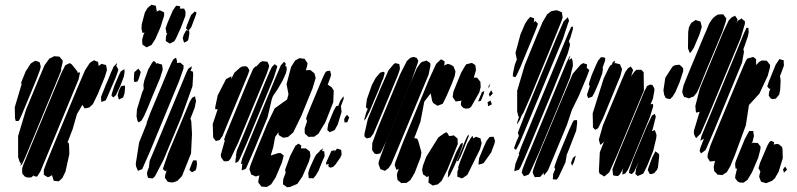

<svg xmlns="http://www.w3.org/2000/svg" viewBox="-20 -760 3347 806"><path d="M225 -435 122 -186 87 -102 73 -71 65 -64 67 -70 70 -80 66 -74 62 -82 56 -101V-189L89 -299L142 -427L167 -486L187 -514L200 -520L207 -524L221 -523L230 -522L237 -513L243 -507V-498L235 -465L239 -469L236 -462ZM271 -113 255 -40 242 -13 227 1 215 0 206 -1 204 -6 199 -22V-25L189 -19L181 -16L174 -20L164 -26V-32V-47L176 -79L200 -138L303 -386L337 -465L357 -496L369 -504L375 -507L384 -503L392 -500L393 -491L394 -483L406 -492L417 -489L425 -487L427 -478L429 -466L420 -437L391 -366L370 -323L355 -309L343 -306L335 -305L332 -310L326 -320L303 -281L285 -218L263 -161H268L270 -150ZM133 -427 75 -287 64 -262 58 -252H46L43 -264L42 -310L72 -411L67 -406L71 -419L89 -463L98 -475L97 -474L102 -483L110 -494L128 -505L138 -502L146 -499L148 -493L151 -480L148 -467ZM465 -433 427 -345 423 -338 405 -332V-338L404 -353L408 -363L418 -388L422 -398L423 -401L436 -431L446 -456L453 -471L456 -479L472 -496L470 -488L467 -481L470 -482L473 -475L477 -468L474 -458ZM310 -427 196 -152 150 -41 140 -25 136 -19H130L122 -21L123 -25L111 -15H94L84 -19L74 -31L73 -39V-53L77 -66L108 -142L208 -383L237 -452L249 -476L254 -486L272 -495L281 -490L305 -460V-455L316 -456L315 -451ZM486 -402 467 -361 456 -351 448 -358 450 -369 461 -402 479 -444 487 -460 502 -470 503 -458 500 -439ZM503 -369 497 -351 487 -346 479 -342 477 -349 474 -359 479 -379 488 -398 496 -400 504 -401 505 -393Z M653 -644 632 -596 616 -571 601 -564 596 -561 585 -568 578 -573 577 -584V-595L583 -616L587 -623L578 -622L577 -627L574 -639L575 -658L588 -707L599 -726L607 -733L616 -740L624 -738L634 -736L636 -724L638 -715L637 -711L645 -715L651 -717L661 -712L669 -708V-694ZM739 -643 719 -599 712 -587 693 -577 683 -583 676 -588V-594L677 -607L682 -622L678 -621V-627L675 -641L684 -666L705 -715L715 -730L720 -736L729 -735L737 -733L735 -725L734 -724H741H753L759 -711L758 -693ZM752 -616 759 -628 761 -633 771 -632 761 -640 762 -645 765 -655 782 -697 798 -712 805 -707 803 -699 783 -646 772 -632 774 -631 775 -620 771 -596 768 -589 763 -586 753 -581 750 -589 747 -600ZM732 -420 610 -125 580 -57 577 -50 559 -43 556 -50 551 -62 550 -73 564 -162 595 -239 596 -246 611 -286 687 -468 701 -499 708 -511 719 -518 721 -511 724 -500 722 -495 728 -496 737 -497 745 -490 751 -485 750 -471ZM652 -432 620 -356 600 -307 585 -273 574 -254 562 -246 557 -253 553 -272 555 -301 577 -373 583 -386V-392L582 -404L586 -423L602 -468L618 -496L625 -504L630 -501L637 -494V-491L641 -495L649 -492L660 -489L662 -478L663 -467ZM788 -398 742 -270 666 -88 630 -19 621 -11 610 -12 602 -13 599 -21 597 -32 599 -42 606 -60 605 -59 606 -65 608 -84 639 -158 745 -413 763 -457 770 -471 785 -482 784 -473 780 -463 790 -459 791 -446ZM561 -472 571 -458 569 -450 562 -428 557 -418 549 -416 543 -417 542 -428 543 -449 544 -457ZM786 -198 782 -116 744 -21 725 -1 715 3 704 6 694 5 684 3 677 -7 672 -14 674 -27 680 -45 674 -41 664 -50 666 -58 686 -116 765 -305 777 -334 787 -350 799 -356 800 -348 803 -336 797 -307 779 -261H780L783 -251ZM786 -37 775 -46 778 -55 788 -81 792 -87H797L806 -86V-81L807 -70L804 -53L801 -45Z M1164 -79 1137 -15 1118 14 1100 25 1086 24 1077 23 1069 12 1064 6 1065 -5 1069 -24 1060 -21 1054 -19 1043 -24 1035 -27 1030 -41 1027 -49 1031 -65 1052 -119 1102 -240 1133 -305 1172 -333 1185 -342 1188 -353 1191 -364 1189 -375 1183 -407 1202 -479 1219 -506 1237 -516 1251 -514 1259 -513 1266 -502 1271 -495 1269 -482 1264 -465 1277 -466H1283L1294 -457L1300 -452L1303 -442L1305 -432L1292 -389L1246 -276L1211 -204L1189 -185L1178 -183L1168 -182L1150 -193L1149 -199V-205L1135 -185L1127 -142L1116 -106V-107L1147 -117L1157 -118L1164 -113L1171 -107L1169 -99ZM1100 -451 979 -159 948 -94 939 -84 928 -83H920L915 -90L908 -100L907 -111L924 -171L920 -172L922 -177L926 -190L948 -244L1023 -426L1043 -472L1055 -483L1056 -481L1072 -498L1081 -503L1093 -502L1102 -501L1106 -494L1110 -484L1108 -475ZM1167 -423 1147 -388 1126 -357 1121 -344 1113 -309 1103 -267 1045 -127 1015 -58 1011 -51 1001 -47 995 -45V-51L997 -70L998 -74L996 -73L991 -71L992 -76L997 -95L1028 -171L1133 -425L1159 -486L1173 -501L1180 -492L1177 -482H1182L1184 -470L1180 -452ZM1129 -433 1014 -155 986 -92 980 -82 973 -78 968 -76V-81L970 -100L973 -106L970 -104L971 -110L974 -127L1003 -196L1098 -427L1114 -464L1122 -480L1136 -493L1135 -488L1144 -483L1143 -477ZM894 -360 929 -428 946 -437 952 -439 951 -433 950 -427 964 -455 988 -476 997 -481 1013 -482 1020 -477 1027 -465 1021 -447 930 -228 914 -189 902 -172 886 -168 875 -182 873 -239 891 -293 894 -301 883 -302 884 -313ZM1379 -331 1346 -247 1317 -199 1299 -186H1285L1276 -185L1268 -192L1260 -199L1259 -205V-221L1269 -251L1268 -254L1265 -262L1269 -275L1284 -312L1332 -427L1342 -449L1348 -459L1355 -462L1366 -463L1368 -454L1370 -446L1367 -435L1357 -408L1356 -405L1357 -404L1372 -394L1381 -380ZM1414 -291 1398 -238 1385 -214 1364 -205 1354 -214 1355 -222 1358 -240 1381 -296 1391 -314 1400 -316 1409 -338 1422 -356 1423 -346 1411 -314ZM1426 -246 1425 -261 1432 -273 1437 -278 1446 -267 1444 -262 1438 -247ZM1277 -82 1249 -18 1228 12 1197 25 1185 26 1177 20 1168 14V8L1169 -8L1179 -34L1177 -48L1198 -105L1220 -148L1233 -157L1245 -149L1243 -137H1256H1264L1273 -130L1280 -125L1282 -116L1283 -105ZM1334 -85 1317 -43 1306 -24 1295 -11 1287 -12H1276L1275 -23L1274 -34L1280 -54L1301 -100L1308 -112L1321 -124L1323 -128L1336 -137L1332 -126L1341 -125L1342 -116L1343 -105ZM1349 -77 1371 -126 1385 -130 1384 -124 1386 -126 1395 -136 1412 -131 1413 -125 1414 -111 1409 -99 1388 -69 1378 -59 1366 -56 1358 -62 1359 -68 1360 -72 1349 -69Z M1709 -427 1602 -169 1583 -128 1576 -116 1561 -113 1553 -115 1543 -128 1542 -136 1543 -160 1566 -222 1660 -449 1688 -504 1698 -513 1704 -518 1717 -521 1729 -517 1736 -505 1734 -497ZM1746 -100 1721 -35 1703 -4 1686 8H1674L1665 9L1658 3L1649 -4L1648 -10L1646 -25L1648 -35L1654 -50H1653L1644 -47L1641 -56L1637 -66L1639 -77L1671 -161L1782 -429L1811 -492L1831 -511L1839 -507L1846 -503V-492L1844 -485L1860 -492L1873 -488L1884 -481L1892 -460L1889 -441L1877 -409L1856 -360L1843 -333L1838 -324L1827 -320L1817 -316L1807 -322L1798 -328L1794 -337L1788 -368L1761 -333L1745 -249L1719 -180L1731 -178L1736 -168L1749 -121ZM1779 -446 1645 -124 1622 -70 1611 -54 1596 -43 1590 -45 1577 -50 1574 -58 1569 -71 1570 -82 1598 -159 1700 -405 1730 -474 1745 -495 1751 -500 1765 -504 1770 -506 1779 -500 1786 -495 1787 -484ZM1992 -372 1958 -312 1949 -305 1934 -304 1925 -307 1915 -318V-327L1917 -339L1914 -337L1901 -335L1893 -334L1888 -341L1880 -353L1881 -358L1883 -374L1897 -409L1916 -455L1931 -481L1937 -490L1961 -496L1975 -487L1977 -476L1978 -465L1969 -434H1972H1983L1990 -425L1997 -416V-408L1998 -395ZM1648 -439 1563 -235 1547 -198 1539 -188 1534 -179 1536 -183 1519 -179 1510 -187V-198L1524 -260L1577 -388L1611 -465L1632 -490L1639 -495L1648 -493L1656 -491L1658 -480L1659 -472L1656 -461ZM1570 -384 1547 -330 1533 -296 1516 -262 1509 -254 1510 -262 1518 -290 1524 -303 1522 -304 1516 -310 1517 -318 1520 -343 1541 -403 1557 -433 1576 -455 1589 -459 1595 -455 1594 -450 1589 -431 1586 -425 1585 -423ZM2034 -403 2039 -410 2036 -402 2032 -390 2030 -396ZM2032 -365 2042 -381 2049 -368 2036 -354ZM1987 -334 2003 -373 2013 -378 2011 -367 1999 -337ZM2039 -338 2043 -327 2045 -322 2029 -314 2027 -331ZM1893 -134 1858 -48 1834 -1 1818 14 1808 16 1797 19 1788 13 1778 6 1779 1 1780 -17 1781 -20H1780L1771 -17L1765 -22L1756 -28L1754 -37L1752 -48L1756 -66L1769 -101L1820 -183L1844 -200L1854 -205L1860 -199L1865 -189L1877 -190L1885 -192L1893 -185L1901 -178V-167L1902 -156ZM1937 -161 1923 -126 1914 -104 1903 -83 1898 -84 1905 -101 1933 -170 1942 -189 1947 -195 1948 -189ZM1995 -133 1942 -26 1926 -15 1919 -11 1909 -15 1900 -18V-24V-40L1905 -53L1903 -55L1905 -63L1913 -86L1942 -157L1957 -182L1964 -190L1965 -185L1967 -179L1978 -186L1989 -182L1997 -179L1999 -170L2002 -159ZM2042 -120 2010 -75 1994 -70 1989 -69V-75L1991 -95L2010 -141L2022 -168L2035 -185L2052 -186L2054 -181L2058 -168L2056 -158ZM1906 -106 1890 -69 1869 -25 1860 -14V-19L1862 -40L1895 -121L1914 -156L1923 -161L1922 -150Z M2337 -671 2289 -553 2209 -359 2177 -286 2171 -278 2162 -256 2151 -238V-244L2156 -262L2159 -268L2156 -272L2151 -292V-379L2183 -487L2233 -609L2258 -668L2277 -700L2294 -713L2309 -716L2317 -717L2328 -713L2339 -708L2340 -700L2342 -687ZM2227 -629 2164 -477 2150 -447 2144 -436 2133 -439V-450L2141 -488L2151 -514L2149 -512L2148 -518L2144 -538L2165 -616L2184 -660L2194 -676L2206 -689L2222 -683V-672L2220 -665L2227 -672L2232 -667L2238 -661L2236 -653ZM2344 -599 2197 -245 2161 -159 2150 -138 2146 -131 2138 -137 2140 -144 2147 -164 2158 -189V-190L2154 -203L2157 -211L2192 -301L2315 -599L2346 -670L2364 -688L2366 -680L2369 -673L2366 -666L2360 -648L2359 -644L2358 -643ZM2363 -535 2304 -389 2204 -148 2181 -94 2165 -58 2158 -47 2147 -44 2139 -41 2140 -50 2144 -73 2160 -113 2157 -114 2160 -121 2168 -144 2207 -238 2321 -513 2366 -621 2374 -638 2377 -646 2385 -649V-638L2374 -600L2368 -587L2370 -582L2373 -574L2371 -563ZM2373 -435 2322 -310 2239 -111 2205 -36 2199 -27 2188 -23 2180 -20 2176 -26 2170 -35 2174 -51 2187 -85 2209 -137 2331 -432 2361 -504H2362V-505L2370 -522L2375 -527L2369 -512L2368 -508L2380 -516L2384 -503L2385 -484ZM2493 -411 2475 -370 2466 -354 2449 -348 2444 -362 2456 -399 2452 -404 2454 -415 2464 -445 2482 -487 2491 -506 2503 -520 2516 -519 2521 -516 2520 -505 2510 -477 2511 -469 2508 -451ZM2584 -440 2512 -265 2491 -222 2479 -215 2469 -225V-241L2468 -284L2514 -430L2536 -476L2544 -487L2548 -488L2550 -493L2553 -500L2563 -505L2561 -500L2560 -494L2564 -495L2575 -492L2583 -490L2585 -484L2591 -471L2590 -463ZM2442 -434 2410 -358 2381 -299 2360 -236 2311 -118 2280 -44 2264 -24 2262 -30 2261 -36 2258 -29 2247 -17H2233L2225 -16L2221 -24L2216 -36L2219 -49L2232 -86L2253 -138L2336 -337L2384 -450L2417 -488L2428 -495L2444 -490V-485L2443 -475L2454 -466L2451 -458ZM2627 -433 2619 -414 2631 -443 2645 -461 2652 -467H2658H2672L2682 -457L2683 -380L2567 -102L2538 -37L2523 -24L2516 -19L2509 -24L2497 -31L2494 -41L2498 -121L2526 -192L2515 -165L2505 -155L2500 -152L2498 -158L2494 -174L2511 -234L2591 -426L2605 -458L2616 -473L2628 -481L2634 -472L2638 -465L2635 -458ZM2708 -268 2629 -76 2616 -47 2605 -32 2593 -27V-41L2597 -54L2582 -28L2574 -21L2563 -22L2554 -24L2553 -29L2551 -50L2578 -120L2661 -319L2684 -375L2693 -392L2696 -399L2710 -405L2719 -403L2727 -389V-380L2721 -346L2711 -322L2721 -324L2722 -313ZM2722 -126 2696 -62 2685 -40 2680 -31 2657 -21 2647 -30 2648 -35 2650 -51 2662 -81 2642 -39 2632 -29 2620 -34 2622 -46 2636 -87 2695 -229 2717 -275 2729 -282 2733 -270 2720 -218 2712 -199 2716 -209 2729 -214 2731 -208 2736 -194 2735 -181ZM2354 -79 2325 -17 2317 -6 2307 -7H2301V-13L2302 -29L2311 -51L2307 -56L2310 -68L2322 -101L2368 -212L2383 -245L2389 -255L2402 -256L2403 -245L2399 -212L2368 -132L2359 -110ZM2726 -33 2713 -29 2707 -30 2702 -41 2699 -46 2703 -59 2718 -99 2728 -118 2731 -125 2738 -120 2747 -113V-101L2742 -57L2738 -47ZM2390 -81 2382 -64 2377 -76 2379 -81 2385 -97 2397 -107 2396 -102Z M3012 -625 2942 -458 2920 -403 2906 -372 2892 -355 2881 -351 2872 -347 2857 -352 2852 -353 2849 -359 2844 -372 2845 -381 2850 -403 2871 -455 2935 -609 2938 -616 2944 -629 2955 -656 2961 -668 2963 -669 2966 -675 2975 -686 2987 -695 2994 -699 3016 -700 3024 -689 3029 -683 3027 -670ZM3090 -602 2954 -275 2921 -199 2902 -180 2898 -187 2893 -198V-211L2917 -291L2903 -287L2901 -292L2899 -315L2918 -389L3017 -628L3039 -674L3051 -687L3066 -694L3072 -685L3076 -679L3074 -670L3071 -663L3072 -664L3077 -673L3086 -678L3093 -683L3099 -677L3107 -671V-660ZM2869 -626 2872 -645 2878 -657 2882 -664 2900 -676 2912 -672 2920 -670 2922 -664 2926 -648 2924 -640 2917 -617 2893 -560 2882 -543 2876 -537 2874 -542 2868 -557ZM3095 -497 2973 -201 2942 -130 2923 -116 2917 -126 2920 -139 2935 -178 2920 -169 2921 -174 2925 -190 2960 -274 3073 -547 3102 -618 3110 -635 3113 -643H3122V-637L3123 -625L3120 -609L3106 -568L3100 -552L3101 -553L3103 -542ZM3203 -442 3168 -367 3124 -319 3111 -234 3065 -109 3046 -63 3031 -37 3012 -25 3001 -26 2992 -27 2986 -34 2978 -42 2976 -60 2982 -86 2980 -84 2969 -83 2960 -82 2956 -89 2950 -99 2951 -113 2963 -151 2981 -195 3074 -419 3101 -483 3111 -505 3117 -514 3142 -521 3154 -512V-500V-489V-487L3168 -501L3178 -506H3188L3199 -505L3206 -496L3213 -487L3212 -476ZM3255 -382 3251 -363 3242 -352 3237 -346 3223 -344 3215 -347 3207 -359 3209 -375 3214 -388 3210 -387 3201 -396 3202 -401 3207 -416 3236 -488 3248 -506 3252 -512 3262 -509 3270 -507V-496L3271 -485L3258 -450L3254 -441L3255 -438L3257 -422ZM2833 -415 2815 -373 2804 -355 2793 -344 2787 -345 2775 -348 2768 -362 2765 -381 2773 -434 2803 -480 2812 -486 2828 -488H2833L2843 -479L2848 -473V-461ZM3139 -165 3135 -158 3141 -161 3152 -160H3161L3168 -151L3173 -144L3172 -133L3163 -98L3137 -37L3118 -5L3101 7L3084 6L3076 1L3066 -12L3067 -23L3074 -52H3073H3068L3067 -58L3066 -73L3069 -84L3079 -109L3107 -177L3120 -201L3125 -210H3134H3142L3143 -201L3145 -189ZM3266 -96 3249 -40 3233 -12 3221 -1 3204 6 3196 9 3186 6 3175 3 3173 -2 3167 -17 3168 -25 3172 -40 3168 -47 3164 -54 3166 -60 3170 -75 3201 -148 3210 -164 3217 -169 3230 -163 3228 -153 3240 -156 3250 -154 3263 -143 3265 -133ZM3267 -49 3276 -61 3279 -56 3284 -48 3271 -35Z"/></svg>

Font: Rubik Marker Hatch
Style: Regular
Weight: 400
Designer: Hubert and Fischer, NaN
Foundry: Hubert & Fischer, NaN
Version: Version 2.200